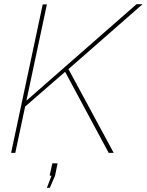

<svg xmlns="http://www.w3.org/2000/svg" viewBox="-20 -730 701 917"><path d="M184 -709H204L106 -249L632 -710H661L307 -400L523 0H499L291 -387L100 -221L53 0H33ZM204 167 226 109H217L230 50H255L243 109L218 167Z"/></svg>

Font: Raleway Thin Thin
Style: Italic
Weight: 250
Italic angle: -12°
Version: Version 4.026